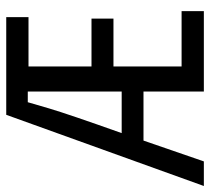

<svg xmlns="http://www.w3.org/2000/svg" viewBox="-50 -650 699 640"><g transform="rotate(-90 300.0 -329.5)"><path d="M315.4 -201.2H151.9L82.5 0H0.5L237.8 -658.7H563.5V-584.5H398.9V-374.5H558.6V-301.3H398.9V-74.2H583.5V0H315.4ZM315.4 -586.9H279.8Q277.8 -579.1 259 -515.6Q240.2 -452.1 176.8 -273.9H315.4Z"/></g></svg>

Font: Cousine
Style: Regular
Weight: 400
Monospace: yes
Designer: Steve Matteson
Foundry: Ascender Corporation
Version: Version 1.20